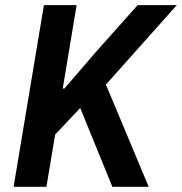

<svg xmlns="http://www.w3.org/2000/svg" viewBox="-20 -718 699 738"><path d="M411.9 0H551.5L387.1 -392.8L659.4 -698.2H508.9L346.9 -516.3L227.6 -377.8H221.2L274.5 -698.2H148.8L32.3 0H158.4L192.1 -201L288.4 -302.9Z"/></svg>

Font: Margiela Mono Italic SmBold It
Style: Regular
Weight: 600
Designer: Mike Abbink, Paul van der Laan, Pieter van Rosmalen
Foundry: Bold Monday
Version: Version 2.003 2021